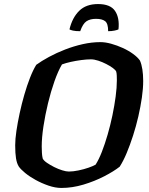

<svg xmlns="http://www.w3.org/2000/svg" viewBox="-20 -928 736 948"><path d="M283 0Q253 0 219.5 -11.5Q186 -23 156 -39.5Q126 -56 103.5 -74.5Q81 -93 72 -107Q63 -122 59 -146.5Q55 -171 55 -211Q55 -241 61 -281.5Q67 -322 77 -368.5Q87 -415 100 -460Q113 -505 128 -543.5Q143 -582 159 -608Q185 -627 222 -647Q259 -667 301.5 -683.5Q344 -700 388.5 -710Q433 -720 476 -720Q500 -720 529 -712Q558 -704 586.5 -691Q615 -678 637.5 -661.5Q660 -645 671 -629Q679 -611 683 -585Q687 -559 687 -528Q687 -491 680.5 -446Q674 -401 663 -353Q652 -305 637 -258.5Q622 -212 605.5 -172.5Q589 -133 571 -105Q542 -82 494.5 -57.5Q447 -33 392 -16.5Q337 0 283 0ZM320 -81Q341 -81 367.5 -86.5Q394 -92 417 -100Q440 -108 452 -115Q468 -140 483 -178.5Q498 -217 511.5 -263.5Q525 -310 535 -358Q545 -406 551 -451Q557 -496 557 -532Q557 -544 556.5 -555Q556 -566 554 -574Q551 -582 537.5 -592Q524 -602 504.5 -612Q485 -622 465 -628.5Q445 -635 429 -635Q408 -635 381.5 -631.5Q355 -628 330 -622.5Q305 -617 286 -610Q267 -578 249 -527Q231 -476 217 -418Q203 -360 194.5 -304Q186 -248 186 -205Q186 -188 187 -172.5Q188 -157 191 -145Q196 -135 212 -124Q228 -113 248 -103Q268 -93 287.5 -87Q307 -81 320 -81ZM376 -774Q353 -774 340 -777Q327 -780 323 -783Q337 -841 371 -874.5Q405 -908 464 -908Q525 -908 548 -874Q571 -840 565 -783Q560 -780 545.5 -777Q531 -774 514 -774Q514 -812 499 -823.5Q484 -835 454 -835Q425 -835 407 -823Q389 -811 376 -774Z"/></svg>

Font: Texturina Medium 12pt
Style: Bold Italic
Weight: 700
Italic angle: -11°
Version: Version 1.002